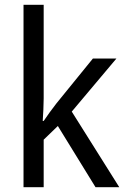

<svg xmlns="http://www.w3.org/2000/svg" viewBox="-20 -780 525 800"><path d="M162 -370V-760H78V0H162V-198L221 -255L378 0H477L279 -315L465 -536H367L215 -349C199 -329 174 -294 162 -276H158C160 -305 162 -343 162 -370Z"/></svg>

Font: Noto Sans Gurmukhi SemiCondensed
Style: Regular
Weight: 400
Width: 4
Designer: Jelle Bosma - Monotype Design Team
Foundry: Monotype Imaging Inc.
Version: Version 2.004